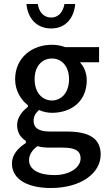

<svg xmlns="http://www.w3.org/2000/svg" viewBox="-20 -728 540 965"><path d="M166 8 168 7H170C188 12 206 14 232 14H296C349 14 385 25 385 68C385 115 329 152 253 152C178 152 126 126 126 77C126 52 139 29 166 8ZM235 217C388 217 486 142 486 49C486 -32 429 -67 314 -67H231C173 -67 149 -86 149 -120C149 -145 159 -159 174 -173L176 -175L179 -174C199 -165 222 -161 241 -161C338 -161 416 -218 416 -325C416 -358 404 -388 389 -406L382 -415H478V-491H309H308C289 -498 266 -503 241 -503C144 -503 56 -441 56 -329C56 -272 86 -226 118 -201L120 -199V-190L118 -189C91 -169 66 -136 66 -100C66 -61 84 -37 108 -21L110 -20V-10L108 -8C64 20 40 55 40 94C40 175 122 217 235 217ZM154 -330C154 -396 192 -434 241 -434C290 -434 327 -395 327 -330C327 -263 289 -223 241 -223C192 -223 154 -263 154 -330ZM358 -708H304C298 -673 278 -640 237 -640C196 -640 175 -672 170 -708H113C118 -646 156 -585 237 -585C316 -585 353 -645 358 -708Z"/></svg>

Font: Falling Sky
Style: Light
Weight: 400
Designer: Paul D. Hunt
Foundry: Adobe Systems Incorporated
Version: Version 1.02